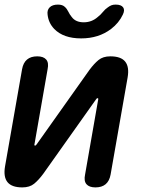

<svg xmlns="http://www.w3.org/2000/svg" viewBox="-20 -805 640 835"><path d="M2 -82 76 -504Q81 -532 97.5 -546Q114 -560 142 -560Q169 -560 181 -546Q193 -532 187 -504L130 -178Q129 -175 129.5 -173.5Q130 -172 133 -172Q135 -172 136.5 -173.5Q138 -175 140 -178L369 -501Q389 -528 408.5 -544Q428 -560 460 -560Q506 -560 524.5 -537Q543 -514 535 -468L461 -46Q456 -18 439.5 -4Q423 10 395 10Q368 10 356 -4Q344 -18 350 -46L407 -372Q408 -375 407 -376.5Q406 -378 404 -378Q402 -378 400.5 -376.5Q399 -375 397 -372L168 -49Q148 -22 128.5 -6Q109 10 77 10Q31 10 12.5 -13Q-6 -36 2 -82ZM187 -741Q184 -761 196 -773Q208 -785 232 -785Q242 -785 249.5 -782.5Q257 -780 262 -775Q271 -767 277 -754.5Q283 -742 292 -731Q309 -708 344 -708Q379 -708 405 -731Q418 -741 427.5 -753Q437 -765 449 -773Q457 -779 464.5 -782Q472 -785 483 -785Q507 -785 515.5 -773Q524 -761 514 -741Q497 -705 463 -679Q409 -638 333 -638Q256 -638 216 -679Q191 -705 187 -741Z"/></svg>

Font: Maple Mono SemiBold
Style: Italic
Weight: 600
Italic angle: -10°
Monospace: yes
Designer: subframe7536
Version: Version 7.000